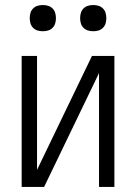

<svg xmlns="http://www.w3.org/2000/svg" viewBox="-20 -742 540 762"><path d="M66 0V-520H127V-68L345 -520H434V0H373V-452L155 0ZM350 -618Q339 -618 329 -621Q319 -624 311.5 -631.5Q304 -639 301 -649Q298 -659 298 -670Q298 -681 301 -691Q304 -701 311.5 -708.5Q319 -716 329 -719Q339 -722 350 -722Q361 -722 371 -719Q381 -716 388.5 -708.5Q396 -701 399 -691Q402 -681 402 -670Q402 -659 399 -649Q396 -639 388.5 -631.5Q381 -624 371 -621Q361 -618 350 -618ZM150 -618Q139 -618 129 -621Q119 -624 111.5 -631.5Q104 -639 101 -649Q98 -659 98 -670Q98 -681 101 -691Q104 -701 111.5 -708.5Q119 -716 129 -719Q139 -722 150 -722Q161 -722 171 -719Q181 -716 188.5 -708.5Q196 -701 199 -691Q202 -681 202 -670Q202 -659 199 -649Q196 -639 188.5 -631.5Q181 -624 171 -621Q161 -618 150 -618Z"/></svg>

Font: Iosevka Curly Light
Style: Regular
Weight: 300
Monospace: yes
Designer: Belleve Invis
Foundry: Belleve Invis
Version: Version 22.1.2; ttfautohint (v1.8.4)